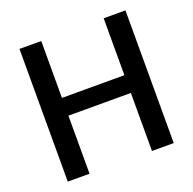

<svg xmlns="http://www.w3.org/2000/svg" viewBox="-123 -820 951 945"><g transform="rotate(-20 352.5 -347.5)"><path d="M630 -695V0H516V-304H189V0H75V-695H189V-397H516V-695Z"/></g></svg>

Font: Fz Poppins Med
Style: Regular
Weight: 500
Designer: Ninad Kale (Devanagari), Jonny Pinhorn (Latin)
Foundry: Indian Type Foundry
Version: Vit hóa bi Vntype.Com & FontZin.Com